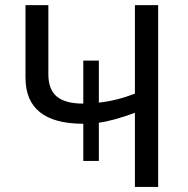

<svg xmlns="http://www.w3.org/2000/svg" viewBox="-20 -734 738 754"><path d="M307.1 -248Q80.1 -248 80.1 -429.2V-713.9H169.9V-441.9Q169.9 -382.3 203.4 -354.7Q236.8 -327.1 307.1 -327.1V-496.1H368.2V-331.1Q436 -337.9 509.8 -366.2V-713.9H601.1V0H509.8V-291Q424.8 -259.8 368.2 -252V-102.1H307.1Z"/></svg>

Font: NotoSans
Style: Regular
Weight: 400
Designer: Monotype Design team
Foundry: Monotype Imaging Inc.
Version: Version 1.04; ttfautohint (v1.4.1)